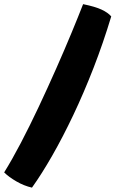

<svg xmlns="http://www.w3.org/2000/svg" viewBox="-30 -788 542 901"><path d="M360 -768.5Q416.5 -757 446.5 -743Q476.5 -729 492 -711Q454.5 -586.5 409 -469.5Q363.5 -352.5 314 -248.2Q264.5 -144 215 -57.5Q165.5 29 120 92.5Q82.5 84 46.8 63.2Q11 42.5 -10.5 21Q26 -37.5 67.8 -117.2Q109.5 -197 151.8 -286.8Q194 -376.5 233.5 -465.8Q273 -555 305.5 -633.5Q338 -712 360 -768.5Z"/></svg>

Font: Grandstander ExtraBold
Style: Regular
Weight: 800
Designer: Tyler Finck
Foundry: Etcetera Type Co
Version: Version 1.200; ttfautohint (v1.8.3)